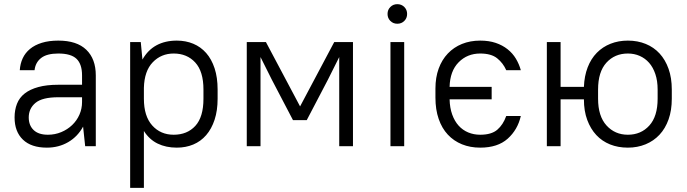

<svg xmlns="http://www.w3.org/2000/svg" viewBox="-20 -702 3301 922"><path d="M205 7Q130 7 90 -31.5Q50 -70 50 -138Q50 -174 61.5 -203.5Q73 -233 98.5 -253Q124 -273 164 -284Q204 -295 260 -295H374V-340Q374 -394 347.5 -419.5Q321 -445 260 -445Q205 -445 177.5 -423.5Q150 -402 146 -365H75Q77 -396 89 -422Q101 -448 124 -467Q147 -486 181 -496.5Q215 -507 260 -507Q349 -507 394.5 -463Q440 -419 440 -340V0H389L379 -94Q353 -46 307.5 -19.5Q262 7 205 7ZM210 -55Q244 -55 274 -67.5Q304 -80 326.5 -101.5Q349 -123 361.5 -151.5Q374 -180 374 -212V-235H260Q183 -235 150.5 -208Q118 -181 118 -138Q118 -100 141.5 -77.5Q165 -55 210 -55Z M829 7Q777 7 737 -12.5Q697 -32 671 -73V200H605V-500H656L664 -416Q690 -462 731.5 -484.5Q773 -507 829 -507Q872 -507 908 -492Q944 -477 970 -447.5Q996 -418 1010.5 -374Q1025 -330 1025 -272V-228Q1025 -171 1010.5 -127Q996 -83 970 -53Q944 -23 908 -8Q872 7 829 7ZM814 -55Q879 -55 918 -97.5Q957 -140 957 -228V-272Q957 -359 917.5 -402Q878 -445 814 -445Q754 -445 713.5 -403Q673 -361 671 -280V-228Q671 -144 711 -99.5Q751 -55 814 -55Z M1285 -320 1231 -428V0H1165V-500H1257L1421 -191L1585 -500H1675V0H1609V-428L1555 -320L1453 -125H1387Z M1855 -500H1921V0H1855ZM1888 -588Q1868 -588 1854.5 -601.5Q1841 -615 1841 -635Q1841 -655 1854.5 -668.5Q1868 -682 1888 -682Q1908 -682 1921.5 -668.5Q1935 -655 1935 -635Q1935 -615 1921.5 -601.5Q1908 -588 1888 -588Z M2286 7Q2238 7 2198.5 -9Q2159 -25 2130.5 -55.5Q2102 -86 2086.5 -131Q2071 -176 2071 -233V-277Q2071 -330 2086.5 -372.5Q2102 -415 2130.5 -445Q2159 -475 2198.5 -491Q2238 -507 2286 -507Q2328 -507 2360.5 -496Q2393 -485 2417.5 -465.5Q2442 -446 2457.5 -420Q2473 -394 2481 -365H2411Q2396 -399 2367.5 -422Q2339 -445 2286 -445Q2224 -445 2182.5 -403Q2141 -361 2139 -285H2341V-225H2139Q2140 -184 2151.5 -152Q2163 -120 2182.5 -98.5Q2202 -77 2228.5 -66Q2255 -55 2286 -55Q2340 -55 2368 -79Q2396 -103 2411 -145H2481Q2466 -79 2418 -36Q2370 7 2286 7Z M2995 7Q2948 7 2909.5 -8.5Q2871 -24 2843.5 -53.5Q2816 -83 2800 -126Q2784 -169 2784 -225H2672V0H2606V-500H2672V-285H2784Q2786 -337 2802 -378.5Q2818 -420 2846 -448.5Q2874 -477 2912 -492Q2950 -507 2995 -507Q3042 -507 3081 -491Q3120 -475 3147.5 -445Q3175 -415 3190.5 -371.5Q3206 -328 3206 -272V-228Q3206 -172 3190.5 -128.5Q3175 -85 3147 -55Q3119 -25 3080 -9Q3041 7 2995 7ZM2995 -55Q3058 -55 3098 -99Q3138 -143 3138 -228V-272Q3138 -314 3127 -346.5Q3116 -379 3097 -400.5Q3078 -422 3052 -433.5Q3026 -445 2995 -445Q2932 -445 2892 -401Q2852 -357 2852 -272V-228Q2852 -144 2892.5 -99.5Q2933 -55 2995 -55Z"/></svg>

Font: Retni Sans
Style: Regular
Weight: 400
Designer: Vitaly Kuzmin
Foundry: ParaType Ltd.
Version: Version 1.00;March 2, 2019;FontCreator 11.5.0.2425 64-bit; t